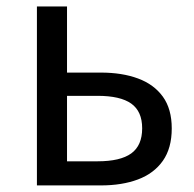

<svg xmlns="http://www.w3.org/2000/svg" viewBox="-20 -563 588 583"><path d="M92.1 0V-543.4H183.5V-342.6H286Q350.8 -342.6 399.1 -324.7Q447.5 -306.8 474.5 -269.5Q501.5 -232.2 501.5 -173Q501.5 -113 474.5 -74.7Q447.5 -36.4 399.1 -18.2Q350.8 0 286 0ZM183.5 -73.2H276.2Q345.4 -73.2 378.6 -97.2Q411.7 -121.3 411.7 -173.4Q411.7 -224.7 378.6 -248.4Q345.4 -272 276.2 -272H183.5Z"/></svg>

Font: Noto Sans HK Thin
Style: Regular
Weight: 100
Designer: Ryoko NISHIZUKA 西塚涼子 (kana, bopomofo & ideographs); Paul D. Hunt (Latin, Greek & Cyrillic); Sandoll Communications 산돌커뮤니
Foundry: Adobe
Version: Version 2.004-H2;hotconv 1.0.118;makeotfexe 2.5.65603